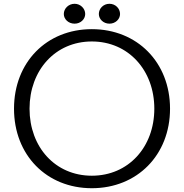

<svg xmlns="http://www.w3.org/2000/svg" viewBox="-20 -942 972 1014"><path d="M614 -868C614 -897 590 -922 558 -922C526 -922 502 -897 502 -868C502 -841 526 -817 558 -817C590 -817 614 -841 614 -868ZM430 -868C430 -897 405 -922 374 -922C342 -922 317 -897 317 -868C317 -841 341 -817 374 -817C406 -817 430 -841 430 -868ZM465 52C704 52 878 -123 878 -368C878 -613 704 -788 465 -788C226 -788 54 -613 54 -368C54 -123 226 52 465 52ZM465 -14C272 -14 136 -165 136 -368C136 -571 272 -723 465 -723C658 -723 795 -571 795 -368C795 -165 658 -14 465 -14Z"/></svg>

Font: LINE Seed JP_OTF Regular
Style: Regular
Weight: 400
Designer: LY Corporation & Fontrix & Fontworks
Version: Version 1.002